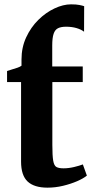

<svg xmlns="http://www.w3.org/2000/svg" viewBox="-20 -854 432 884"><path d="M198.5 10Q137.5 10 107.2 -18.2Q77 -46.5 77 -110V-476H12.5V-527Q23.5 -531 36.8 -534.8Q50 -538.5 61.2 -542.5Q72.5 -546.5 79 -551.5Q79 -558.5 79 -566Q79 -573.5 79 -580Q79 -635.5 100.5 -682Q122 -728.5 156.5 -762.5Q191 -796.5 231 -815.2Q271 -834 307 -834Q331.5 -834 346 -831Q360.5 -828 367.5 -825.5L367 -708Q353.5 -718.5 332 -724.8Q310.5 -731 284 -731Q261 -731 247 -724Q233 -717 226.8 -698.2Q220.5 -679.5 220.5 -644.5V-548H361V-476H221V-187Q221 -137 225 -114Q229 -91 240 -85Q251 -79 272.5 -79Q296 -79 321 -85Q346 -91 361.5 -97L380 -45.5Q363.5 -32 334.5 -19.5Q305.5 -7 270.2 1.5Q235 10 198.5 10Z"/></svg>

Font: Merriweather 36pt
Style: Bold
Weight: 700
Designer: Eben Sorkin
Foundry: Eben Sorkin
Version: Version 2.100